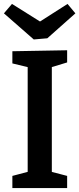

<svg xmlns="http://www.w3.org/2000/svg" viewBox="-23 -958 404 978"><path d="M319 -640 227 -612 241 -632V-68L227 -86L319 -62V0H40V-62L131 -86L118 -68V-632L135 -612L40 -635V-697L319 -702ZM321 -938 361 -890 218 -763 149 -757 -3 -890 38 -938 223 -822 141 -823Z"/></svg>

Font: Bitter Thin SemiBold
Style: Regular
Weight: 600
Version: Version 2.002